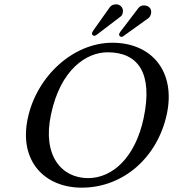

<svg xmlns="http://www.w3.org/2000/svg" viewBox="-20 -855 798 885"><path d="M749 -329C791 -527 678 -658 498 -658C319 -658 150 -506 108 -310C66 -113 185 10 357 10C548 10 706 -129 749 -329ZM476 -614C617 -614 686 -518 642 -310C604 -131 500 -34 386 -34C266 -34 174 -135 215 -327C259 -537 380 -614 476 -614ZM676 -792C680 -808 672 -830 643 -830C632 -830 625 -826 618 -818L535 -709C532 -704 530 -701 529 -698C528 -690 535 -685 540 -685C543 -685 546 -686 548 -688L665 -772C670 -776 674 -783 676 -792ZM546 -797C551 -820 532 -835 517 -835C502 -835 494 -831 487 -823L409 -713C406 -709 405 -704 404 -702C403 -695 408 -690 415 -690C420 -690 425 -694 430 -698L535 -778C541 -782 545 -789 546 -797Z"/></svg>

Font: Libertinus Sans
Style: Italic
Weight: 400
Italic angle: -12°
Designer: Philipp H. Poll, Khaled Hosny
Foundry: Caleb Maclennan
Version: Version 7.050;RELEASE